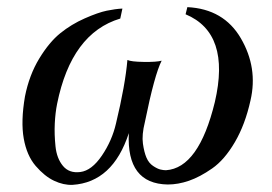

<svg xmlns="http://www.w3.org/2000/svg" viewBox="-20 -504 761 538"><path d="M682 -223Q667 -155 638 -105.5Q609 -56 574.5 -32Q540 -8 509.5 2.5Q479 13 450 13Q334 11 341 -131Q296 7 183 14Q158 15 131.5 2.5Q105 -10 80 -39Q55 -68 46.5 -116Q38 -164 50 -234Q62 -294 90 -340Q118 -386 149 -411Q180 -436 217.5 -452.5Q255 -469 279 -474Q303 -479 323 -480L317 -452Q180 -411 140 -213Q135 -188 133.5 -158Q132 -128 135.5 -94Q139 -60 156.5 -39Q174 -18 205 -22Q237 -26 265.5 -68Q294 -110 305 -158Q331 -266 337 -336Q347 -331 383 -330.5Q419 -330 433 -334Q413 -295 386 -162Q377 -126 380.5 -101.5Q384 -77 390.5 -62Q397 -47 409 -39Q421 -31 429.5 -29Q438 -27 445 -27Q537 -33 582 -218Q627 -411 500 -464L505 -484Q607 -479 655 -396.5Q703 -314 682 -223Z"/></svg>

Font: GFS Artemisia
Style: Italic
Weight: 400
Italic angle: -12°
Designer: Takis Katsoulidis and George D. Matthiopoulos
Foundry: George Matthiopoulos and Takis Katsoulidis
Version: Version 1.0